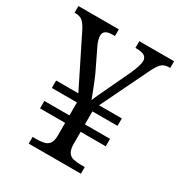

<svg xmlns="http://www.w3.org/2000/svg" viewBox="-168 -833 896 952"><g transform="rotate(30 279.5 -357.0)"><path d="M133.3 0V-38.3H156.3Q180 -38.3 198.5 -42.7Q217 -47 227.3 -61.2Q237.7 -75.3 238.3 -104.7V-179.3H94.7V-222H238.3V-296.3H94.7V-339H221.7L80.3 -623.3Q65 -652.3 50.8 -664Q36.7 -675.7 10.7 -675.7H5.7V-714H237V-675.7H222.7Q172 -675.7 172 -641Q172 -629.7 176 -615.8Q180 -602 187.7 -586.3L245.3 -467Q259.3 -435.7 272.8 -400.5Q286.3 -365.3 295.3 -342Q299.3 -354.7 312.2 -381.5Q325 -408.3 336.3 -433L396.7 -560.7Q408.3 -587 414.3 -606.7Q420.3 -626.3 420.3 -638.3Q420 -657 405.8 -666.3Q391.7 -675.7 357.7 -675.7H354.3V-714H553.3V-675.7H546Q519 -675.7 503 -659.7Q487 -643.7 466 -598.3L340.3 -339H470.7V-296.3H327V-222H470.7V-179.3H327V-111Q327 -79 337.3 -63.2Q347.7 -47.3 366 -42.8Q384.3 -38.3 409.3 -38.3H432V0Z"/></g></svg>

Font: Noto Serif Hentaigana ExtraLight
Style: Regular
Weight: 200
Designer: Kazuhiro Yamada
Foundry: nipponia
Version: Version 1.000